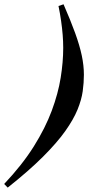

<svg xmlns="http://www.w3.org/2000/svg" viewBox="-106 -760 412 896"><path d="M-86.5 98.5Q-2 9 51.8 -76.8Q105.5 -162.5 135.5 -243.2Q165.5 -324 177.2 -397.5Q189 -471 189 -536.5Q189 -566 186.5 -597.2Q184 -628.5 179.2 -662Q174.5 -695.5 167 -732L190.5 -740Q223.5 -664.5 244.5 -606.5Q265.5 -548.5 275.5 -501.5Q285.5 -454.5 285.5 -411Q285.5 -374 280 -334.2Q274.5 -294.5 255.8 -248.5Q237 -202.5 198.5 -148.2Q160 -94 94.8 -28.8Q29.5 36.5 -70 115.5Z"/></svg>

Font: Newsreader 60pt ExtraBold
Style: Italic
Weight: 800
Italic angle: -17°
Designer: Hugues Gentile
Foundry: Production Type
Version: Version 1.003